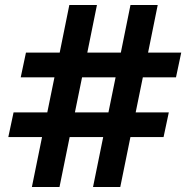

<svg xmlns="http://www.w3.org/2000/svg" viewBox="-20 -749 746 769"><path d="M107.7 0 148.4 -200H13.3L34.3 -298.7H169.4L198.1 -439.3H63L84 -538.4H219.1L257.7 -729H368.3L329.7 -538.4H464L502.6 -729H611.7L573.1 -538.4H705.9L684.9 -439.3H552.1L523.4 -298.7H656.1L635.1 -200H502.4L461.7 0H352.6L393.3 -200H259L218.3 0ZM280 -298.7H414.3L443 -439.3H308.7Z"/></svg>

Font: Mona Sans
Style: Italic
Weight: 200
Italic angle: -11.6951°
Designer: Deni Anggara
Foundry: GitHub
Version: Version 2.000